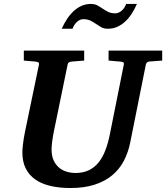

<svg xmlns="http://www.w3.org/2000/svg" viewBox="-20 -924 831 960"><path d="M725.1 -616.2Q718.3 -615.2 714.4 -611.1Q710.4 -606.9 709 -600.1L631.8 -214.8Q621.6 -162.6 599.4 -120.1Q577.1 -77.6 540.8 -47.4Q504.4 -17.1 452.6 -0.5Q400.9 16.1 332 16.1Q276.4 16.1 231.9 5.6Q187.5 -4.9 156.5 -26.6Q125.5 -48.3 108.6 -82Q91.8 -115.7 91.8 -162.1Q91.8 -176.3 95 -203.9Q98.1 -231.4 105 -265.1L174.8 -601.1Q176.3 -609.9 170.9 -612.5Q165.5 -615.2 154.8 -616.2Q146.5 -616.7 137.2 -617.7Q128.9 -618.7 118.9 -619.4Q108.9 -620.1 99.1 -621.1V-670.9H400.9V-621.1Q389.2 -620.1 378.2 -619.4Q367.2 -618.7 358.4 -617.7Q348.1 -616.7 338.9 -616.2Q330.1 -615.2 324.7 -612.1Q319.3 -608.9 317.9 -600.1L249 -265.1Q243.2 -236.3 240.5 -213.4Q237.8 -190.4 237.8 -176.8Q237.8 -145 248 -122.6Q258.3 -100.1 275.1 -85.9Q292 -71.8 313.7 -65.4Q335.4 -59.1 357.9 -59.1Q397 -59.1 425.5 -73.5Q454.1 -87.9 474.1 -113.3Q494.1 -138.7 507.3 -173.8Q520.5 -209 528.8 -250L599.1 -601.1Q600.6 -609.9 596.4 -612.5Q592.3 -615.2 580.1 -616.2Q570.8 -616.7 561.5 -617.7Q553.2 -618.7 543 -619.4Q532.7 -620.1 522.9 -621.1V-670.9H791V-621.1ZM664.6 -904.3Q653.3 -878.4 638.9 -856Q624.5 -833.5 606.4 -816.7Q588.4 -799.8 566.7 -790Q544.9 -780.3 519.5 -780.3Q499.5 -780.3 486.3 -787.8Q473.1 -795.4 460.4 -804.2Q447.8 -813 432.9 -820.6Q418 -828.1 395.5 -828.1Q387.7 -828.1 379.6 -824.5Q371.6 -820.8 364.5 -814.2Q357.4 -807.6 351.8 -799.1Q346.2 -790.5 342.8 -780.3H288.6Q300.3 -806.2 314.9 -828.6Q329.6 -851.1 347.7 -867.9Q365.7 -884.8 387.2 -894.5Q408.7 -904.3 433.6 -904.3Q453.6 -904.3 467 -897Q480.5 -889.6 493.2 -880.9Q505.9 -872.1 520.5 -864.7Q535.2 -857.4 557.6 -857.4Q565.4 -857.4 573.5 -861.1Q581.5 -864.7 588.9 -871.1Q596.2 -877.4 601.8 -886Q607.4 -894.5 610.4 -904.3Z"/></svg>

Font: Charis SIL Eur
Style: Bold Italic
Weight: 700
Italic angle: -11°
Foundry: SIL International
Version: Version 5.000